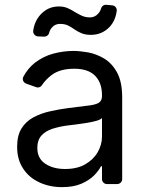

<svg xmlns="http://www.w3.org/2000/svg" viewBox="-20 -764 604 797"><path d="M143.1 -7.1Q100.1 -27 76 -64.3Q51.1 -101.2 51.1 -154.8Q51.1 -202.1 69.6 -231.2Q87.7 -260.3 119 -277Q150.9 -294 187.1 -301.8Q226.2 -310.7 262.8 -315.3L333.8 -324.2L343.4 -325.3Q374.3 -328.5 388.8 -336.6Q403.4 -344.8 403.4 -365.1V-367.9Q403.4 -420.5 374.6 -449.6Q345.9 -478.7 288.4 -478.7Q228.7 -478.7 194.2 -452.4Q169.4 -433.6 154.1 -410.5Q151.3 -405.9 146.7 -403.4Q142 -400.9 137.1 -400.9Q132.8 -400.9 129.6 -402.3L88.4 -416.9Q82 -419.4 78.3 -424.7Q74.6 -430 74.6 -436.4Q74.6 -441.4 77.4 -446.4Q95.5 -479.8 123.6 -502.5Q159.8 -530.5 201.7 -541.5Q243.6 -552.6 285.5 -552.6Q310.7 -552.6 345.9 -546.5Q380.3 -540.1 412.3 -521Q445 -501.4 465.9 -463.1Q487.2 -424.4 487.2 -359.4V-21Q487.2 -12.1 481 -6Q474.8 0 466.3 0H424Q415.5 0 409.4 -6Q403.4 -12.1 403.4 -21V-73.9H399.1Q390.6 -56.5 370.7 -35.9Q350.5 -15.6 317.8 -1.4Q285.2 12.8 237.2 12.8Q185.7 12.8 143.1 -7.1ZM167.3 -84.9Q199.9 -62.5 250 -62.5Q300.1 -62.5 333.8 -82Q368.3 -101.9 385.7 -132.5Q403.4 -163.7 403.4 -197.4V-274.1Q398.1 -267.8 380 -262.4Q358 -256.7 338.8 -253.6Q317.1 -250.4 311.1 -249.6L293.7 -247.2L267.8 -244L258.5 -242.9Q226.6 -238.6 197.4 -229.4Q168.7 -219.8 152 -201.3Q134.9 -182.2 134.9 -150.6Q134.9 -106.5 167.3 -84.9ZM117.9 -636.4Q123.2 -675.8 147.7 -702.8Q178.6 -737.2 224.4 -737.2Q244.7 -737.2 260.3 -730.5Q275.9 -723.7 290.1 -714.5Q304 -706 319.2 -698.9Q334.5 -691.8 353.7 -691.8Q373.9 -691.8 387.8 -707.7Q396.7 -717.7 399.5 -729Q401.6 -736.2 407.7 -740.4Q413.7 -744.7 421.2 -744L445.7 -741.8Q454.5 -741.1 460 -734.4Q465.6 -727.6 464.5 -718.8Q459.2 -677.9 434.7 -652Q403.1 -619.3 357.6 -619.3Q333.8 -619.3 317.5 -626.4Q301.8 -633.2 289.1 -642Q275.6 -651.6 262.8 -658Q249.3 -664.8 228.7 -664.8Q208.1 -664.8 195 -649.1Q187.1 -639.9 183.9 -627.5Q182.2 -620.4 176.1 -615.9Q170.1 -611.5 163 -611.9L137.8 -612.9Q128.9 -613.3 122.9 -620.2Q116.8 -627.1 117.9 -636.4Z"/></svg>

Font: DeltaSans
Style: Regular
Weight: 400
Designer: Rasmus Andersson
Foundry: rsms
Version: Version 3.012